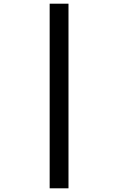

<svg xmlns="http://www.w3.org/2000/svg" viewBox="-20 -770 639 1040"><path d="M249 250H351V-750H249Z"/></svg>

Font: Source Code Pro Semibold
Style: Regular
Weight: 600
Monospace: yes
Designer: Paul D. Hunt
Foundry: Adobe Systems Incorporated
Version: Version 1.017;PS 1.000;hotconv 1.0.70;makeotf.lib2.5.5900